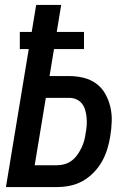

<svg xmlns="http://www.w3.org/2000/svg" viewBox="-20 -755 540 775"><path d="M4 0 96 -557H60V-626H108L126 -735H227L209 -626H319V-557H198L180 -448H259Q289 -448 317.5 -441Q346 -434 368.5 -417.5Q391 -401 405 -376Q419 -351 425.5 -323Q432 -295 431 -265Q430 -235 425 -205Q421 -179 413 -153Q405 -127 391.5 -103Q378 -79 358 -58.5Q338 -38 314 -24.5Q290 -11 263.5 -5.5Q237 0 211 0ZM211 -88Q226 -88 241.5 -92.5Q257 -97 270 -107Q283 -117 292.5 -130.5Q302 -144 309 -158.5Q316 -173 320 -188Q324 -203 326 -219Q329 -234 330 -250Q331 -266 329.5 -281Q328 -296 324 -310.5Q320 -325 311 -336.5Q302 -348 288.5 -354Q275 -360 259 -360H165L120 -88Z"/></svg>

Font: Iosevka SS04 Semibold
Style: Italic
Weight: 600
Italic angle: -9°
Monospace: yes
Designer: Belleve Invis
Foundry: Belleve Invis
Version: Version 19.0.0; ttfautohint (v1.8.4)